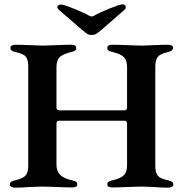

<svg xmlns="http://www.w3.org/2000/svg" viewBox="-20 -860 844 884"><path d="M25 -10Q25 -18 31 -22.5Q37 -27 50 -30Q85 -38 97.5 -51.5Q110 -65 110 -98V-551Q110 -585 99.5 -598.5Q89 -612 53 -620Q28 -624 28 -640Q28 -647 34.5 -650.5Q41 -654 51 -654Q78 -654 120 -652Q160 -650 177 -650Q195 -650 237 -652Q283 -654 310 -654Q331 -654 331 -639Q331 -631 325.5 -627Q320 -623 306 -620Q267 -610 253.5 -595.5Q240 -581 240 -550V-364Q240 -352 255 -352H554Q565 -352 565 -366V-551Q565 -580 551.5 -595.5Q538 -611 500 -620Q486 -623 480 -627Q474 -631 474 -639Q474 -654 496 -654Q522 -654 570 -652Q614 -650 634 -650Q650 -650 686 -652Q726 -654 754 -654Q764 -654 770.5 -650.5Q777 -647 777 -640Q777 -625 752 -620Q717 -612 706 -597.5Q695 -583 695 -551V-98Q695 -65 706.5 -51Q718 -37 753 -30Q766 -27 772 -22.5Q778 -18 778 -10Q778 -4 771 0Q764 4 755 4Q721 4 688 1Q648 -1 629 -1Q611 -1 567 1Q521 3 495 3Q474 3 474 -11Q474 -19 479.5 -23Q485 -27 498 -30Q535 -38 550 -53Q565 -68 565 -98V-288Q565 -304 555 -304H251Q245 -304 242.5 -300.5Q240 -297 240 -289V-102Q240 -72 257 -55Q274 -38 311 -30Q325 -27 330.5 -23Q336 -19 336 -11Q336 3 314 3Q288 3 242 1Q196 -1 177 -1Q157 -1 115 1Q82 4 48 4Q39 4 32 0Q25 -4 25 -10ZM390 -788Q398 -784 402 -784Q406 -784 414 -788Q438 -802 485 -821Q532 -840 543 -840Q559 -840 559 -827Q559 -818 551 -813L450 -725Q430 -708 422 -703.5Q414 -699 402 -699Q390 -699 382 -704Q374 -709 355 -725L253 -813Q244 -821 244 -827Q244 -833 249 -836Q254 -839 262 -839Q273 -839 320.5 -820Q368 -801 390 -788Z"/></svg>

Font: EB Garamond SemiBold
Style: Regular
Weight: 600
Designer: Georg Duffner and Octavio Pardo
Foundry: Georg Duffner
Version: Version 1.000